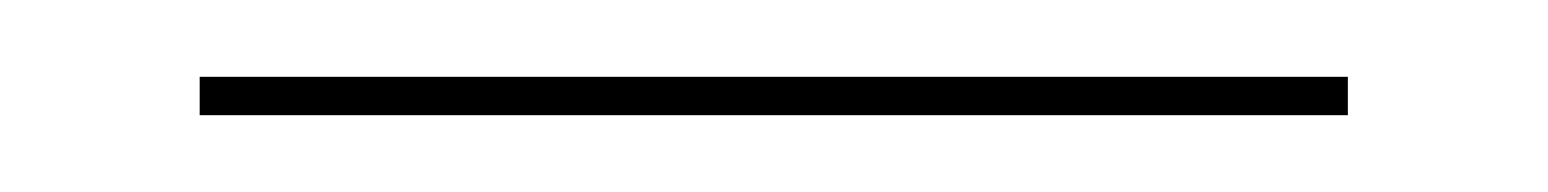

<svg xmlns="http://www.w3.org/2000/svg" viewBox="-20 -255 403 50"><path d="M32 -235H331V-225H32Z"/></svg>

Font: Ysabeau Infant Hairline
Style: Regular
Weight: 100
Designer: Christian Thalmann (Catharsis Fonts)
Version: Version 0.003